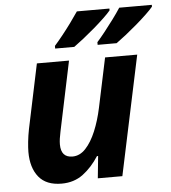

<svg xmlns="http://www.w3.org/2000/svg" viewBox="-54 -816 781 875"><g transform="rotate(-5 336.5 -378.0)"><path d="M192.9 9.8Q122.6 9.8 88.4 -32.5Q54.2 -74.7 54.2 -147Q54.2 -165 57.1 -193.4Q60.1 -221.7 65.9 -251L127.9 -545.9H274.9L208 -227.1Q200.2 -191.9 200.2 -168.9Q200.2 -108.9 252.9 -108.9Q286.6 -108.9 313.2 -137.5Q339.8 -166 359.9 -214.1Q379.9 -262.2 392.1 -319.8L439.9 -545.9H586.9L471.2 0H358.9L369.1 -101.1H363.8Q332.5 -52.2 291.3 -21.2Q250 9.8 192.9 9.8ZM411.1 -606V-618.2Q427.7 -636.7 448 -662.4Q468.3 -688 488.5 -715.3Q508.8 -742.7 523.9 -766.1H672.9V-757.8Q662.1 -744.6 640.9 -724.4Q619.6 -704.1 593.8 -681.9Q567.9 -659.7 542.5 -639.6Q517.1 -619.6 498 -606ZM216.8 -606V-618.2Q233.4 -636.7 253.9 -662.4Q274.4 -688 294.4 -715.3Q314.5 -742.7 330.1 -766.1H479V-757.8Q468.3 -744.6 447 -724.4Q425.8 -704.1 399.9 -681.9Q374 -659.7 348.6 -639.6Q323.2 -619.6 304.2 -606Z"/></g></svg>

Font: Open Sans
Style: Bold Italic
Weight: 700
Italic angle: -12°
Designer: Monotype Design Team
Foundry: Monotype Imaging Inc.
Version: Version 3.003; ttfautohint (v1.8.4)